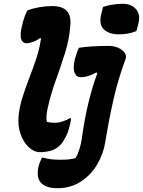

<svg xmlns="http://www.w3.org/2000/svg" viewBox="-20 -792 754 1012"><path d="M523 -755Q543 -763 572 -767.5Q601 -772 627 -772Q674 -772 698 -742.5Q722 -713 709 -666L699 -628Q656 -611 607 -611Q555 -611 527.5 -637Q500 -663 514 -719ZM124 -737Q153 -748 187.5 -754Q222 -760 256 -760Q359 -760 351 -661Q346 -587 323 -513.5Q300 -440 274 -368.5Q248 -297 232 -225Q221 -179 227 -150Q236 -147 248.5 -146Q261 -145 273 -145Q289 -145 310.5 -152Q332 -159 348 -169H354Q354 -159 352 -149.5Q350 -140 348 -131Q339 -94 325.5 -68.5Q312 -43 298 -28Q278 -7 250.5 1.5Q223 10 191 10Q159 10 131 -16.5Q103 -43 88 -86.5Q73 -130 78 -181Q83 -230 98.5 -279Q114 -328 133.5 -378.5Q153 -429 170.5 -481Q188 -533 196 -588L192 -592Q175 -579 154.5 -571.5Q134 -564 120 -564Q99 -564 91.5 -586.5Q84 -609 97 -660Q102 -683 109.5 -703Q117 -723 124 -737ZM553 -550Q582 -550 604.5 -539.5Q627 -529 637.5 -513Q648 -497 642 -481Q602 -373 578.5 -269.5Q555 -166 535 -44Q525 19 492 75Q459 131 405.5 165.5Q352 200 282 200Q221 200 195 170Q182 156 179.5 132.5Q177 109 184 82Q188 68 192.5 58Q197 48 201 39H207Q229 45 249 47.5Q269 50 300 50Q325 50 343.5 48Q362 46 379 41Q390 21 398.5 -5.5Q407 -32 411 -60Q426 -167 445.5 -248Q465 -329 493 -406L488 -410Q462 -396 442 -390.5Q422 -385 405 -385Q383 -385 373 -408.5Q363 -432 375 -482Q385 -518 396 -540Q426 -545 466.5 -547.5Q507 -550 553 -550Z"/></svg>

Font: Recursive Mn Csl St XBd
Style: Italic
Weight: 800
Italic angle: -15°
Monospace: yes
Version: Version 1.079;hotconv 1.0.112;makeotfexe 2.5.65598; ttfautoh